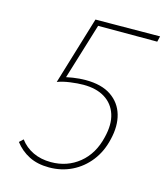

<svg xmlns="http://www.w3.org/2000/svg" viewBox="-102 -738 710 822"><g transform="rotate(15 253.0 -326.5)"><path d="M129 -356 220 -657 506 -659 500 -634H223L242 -647L157 -369ZM56 -82Q79 -51 114 -34.5Q149 -18 193 -18Q265 -18 318 -61Q371 -104 389 -181Q404 -241 390 -284Q376 -327 338.5 -350.5Q301 -374 243 -374Q218 -374 185 -369.5Q152 -365 129 -356L142 -381Q162 -387 191 -391.5Q220 -396 247 -396Q318 -396 360.5 -367Q403 -338 417 -289Q431 -240 416 -179Q403 -122 370.5 -80.5Q338 -39 292 -16.5Q246 6 191 6Q140 6 102.5 -13Q65 -32 39 -66Z"/></g></svg>

Font: Ysabeau Infant Thin
Style: Italic
Weight: 250
Italic angle: -12°
Designer: Christian Thalmann (Catharsis Fonts)
Version: Version 2.001;gftools[0.9.30]; featfreeze: ss01,ss02,lnum